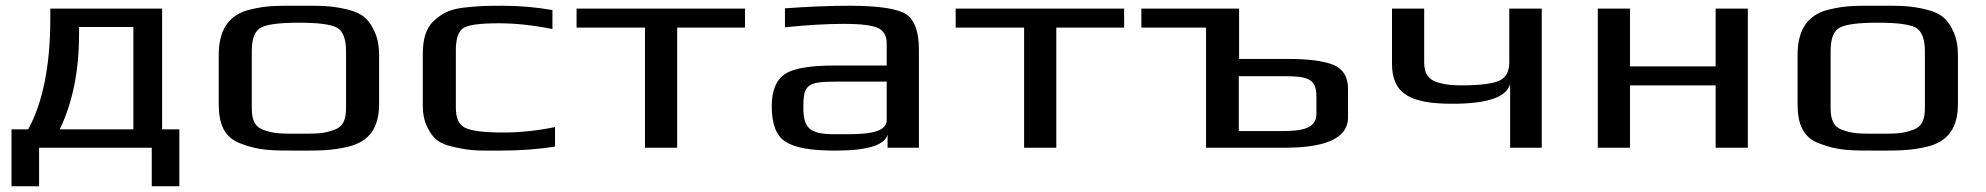

<svg xmlns="http://www.w3.org/2000/svg" viewBox="-20 -514 6909 668"><path d="M444 -64H188C233 -158 255 -268 255 -395V-420H444ZM155 -450C155 -285 129 -157 78 -64H20V134H116V0H508V134H604V-64H544V-484H155Z M1299 -321C1299 -353 1294 -380 1284 -402C1265 -445 1244 -467 1189 -481C1129 -495 1099 -494 1020 -494C941 -494 910 -495 851 -481C771 -462 741 -405 741 -321V-153C741 -82 760 -35 819 -14C882 10 924 10 1020 10C1096 10 1131 10 1189 -3C1267 -21 1299 -72 1299 -153ZM1184 -140C1184 -100 1176 -74 1142 -62C1104 -48 1079 -49 1020 -49C960 -49 935 -48 897 -62C864 -74 856 -100 856 -140V-336C856 -381 867 -408 890 -419C912 -430 956 -435 1020 -435C1084 -435 1127 -430 1150 -419C1172 -408 1184 -381 1184 -336Z M1911 -4V-72C1849 -59 1788 -53 1729 -53C1662 -53 1618 -59 1597 -70C1576 -81 1566 -104 1566 -139V-339C1566 -380 1575 -406 1593 -417C1611 -428 1652 -433 1716 -433C1775 -433 1837 -426 1902 -413V-479C1845 -489 1787 -494 1730 -494C1666 -494 1643 -493 1589 -487C1539 -480 1517 -466 1490 -442C1461 -416 1451 -376 1451 -326V-148C1451 -118 1456 -93 1466 -73C1486 -32 1507 -13 1562 -2C1619 11 1643 10 1717 10C1791 10 1856 5 1911 -4Z M2572 -418V-484H1986V-418H2224V0H2336V-418Z M3177 0V-342C3177 -404 3162 -445 3132 -465C3102 -484 3036 -494 2935 -494C2868 -494 2793 -491 2711 -485V-419C2787 -427 2857 -431 2918 -431C2975 -431 3013 -426 3034 -417C3054 -408 3065 -390 3065 -363V-286H2883C2797 -286 2740 -276 2710 -256C2680 -235 2665 -198 2665 -144C2665 -82 2681 -41 2713 -21C2745 0 2802 10 2886 10C2998 10 3059 -9 3068 -46V0ZM2775 -141C2775 -220 2789 -230 2891 -230H3065V-96C3065 -45 2969 -47 2905 -47H2882C2794 -47 2775 -71 2775 -141Z M3891 -418V-484H3305V-418H3543V0H3655V-418Z M4449 0C4596 0 4670 -35 4670 -105V-205C4670 -246 4653 -274 4620 -288C4586 -302 4533 -309 4459 -309H4291V-484H3951V-418H4176V0ZM4441 -58H4290V-249H4444C4530 -249 4560 -241 4560 -178V-117C4560 -65 4504 -58 4441 -58Z M5033 -153C5155 -153 5222 -176 5234 -222V0H5344V-484H5231V-297C5231 -266 5220 -245 5198 -234C5175 -223 5131 -217 5065 -217C5037 -217 5013 -219 4994 -224C4951 -233 4935 -256 4935 -297V-484H4823V-292C4823 -186 4889 -153 5033 -153Z M6061 0V-484H5949V-283H5651V-484H5539V0H5651V-217H5949V0Z M6792 -321C6792 -353 6787 -380 6777 -402C6758 -445 6737 -467 6682 -481C6622 -495 6592 -494 6513 -494C6434 -494 6403 -495 6344 -481C6264 -462 6234 -405 6234 -321V-153C6234 -82 6253 -35 6312 -14C6375 10 6417 10 6513 10C6589 10 6624 10 6682 -3C6760 -21 6792 -72 6792 -153ZM6677 -140C6677 -100 6669 -74 6635 -62C6597 -48 6572 -49 6513 -49C6453 -49 6428 -48 6390 -62C6357 -74 6349 -100 6349 -140V-336C6349 -381 6360 -408 6383 -419C6405 -430 6449 -435 6513 -435C6577 -435 6620 -430 6643 -419C6665 -408 6677 -381 6677 -336Z"/></svg>

Font: Gamestation Extended
Style: Regular
Weight: 400
Width: 7
Designer: Jonas Hecksher
Foundry: Jonas Hecksher, Playtypeª, e-types AS
Version: Version 1.003